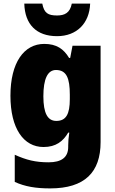

<svg xmlns="http://www.w3.org/2000/svg" viewBox="-20 -807 639 1067"><path d="M481 -787H379C369 -735 339 -721 297 -721C247 -721 225 -734 215 -787H115C118 -672 182 -606 297 -606C406 -606 477 -677 481 -787ZM226 -563C113 -563 38 -459 38 -275C38 -93 111 10 222 10C291 10 331 -22 359 -70H365C361 -46 359 -18 359 1V10C359 68 321 95 250 95C177 95 126 82 62 53V204C119 230 179 240 259 240C451 240 539 150 539 -17V-553H383L370 -485H364C334 -535 294 -563 226 -563ZM291 -418C350 -418 368 -372 368 -281V-256C368 -174 348 -135 293 -135C245 -135 221 -177 221 -272C221 -369 245 -418 291 -418Z"/></svg>

Font: Noto Sans Gujarati UI SemiCondensed Black
Style: Regular
Weight: 900
Width: 4
Designer: Jelle Bosma - Monotype Design Team, Universal Thirst
Foundry: Monotype Imaging Inc.
Version: Version 2.106